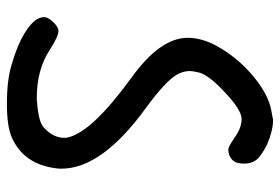

<svg xmlns="http://www.w3.org/2000/svg" viewBox="-147 -663 807 553"><g transform="rotate(90 256.5 -386.5)"><path d="M268.6 -88.9Q272.5 -89.8 274.4 -89.8Q331.1 -93.8 347.7 -109.4Q377 -136.7 377 -168Q377 -174.8 376 -177.7Q361.3 -247.1 204.1 -361.3Q88.9 -444.3 88.9 -523.4Q88.9 -562.5 110.4 -603.5Q141.6 -662.1 194.3 -708Q250 -755.9 298.8 -764.6L321.3 -768.6L322.3 -769.5H325.2Q355.5 -769.5 394.5 -752.9Q410.2 -746.1 430.7 -731Q451.2 -715.8 451.2 -685.5Q451.2 -665 443.4 -655.3Q430.7 -640.6 410.2 -640.6Q402.3 -640.6 374 -660.2Q347.7 -678.7 324.2 -678.7Q322.3 -678.7 320.3 -678.7Q294.9 -676.8 247.1 -631.8Q195.3 -584 188.5 -554.7Q184.6 -538.1 184.6 -529.3Q184.6 -502 208 -474.6Q232.4 -446.3 288.1 -405.3Q465.8 -277.3 465.8 -160.2Q465.8 -149.4 464.8 -144.5Q453.1 -50.8 375 -16.6Q343.8 -2.9 278.3 -2.9Q210 -2.9 166 -16.6Q101.6 -35.2 65.4 -60.5Q29.3 -85 29.3 -110.4Q29.3 -121.1 43.9 -136.7Q58.6 -151.4 68.4 -151.4Q85 -151.4 124 -126Q180.7 -88.9 262.7 -88.9Q264.6 -88.9 268.6 -88.9Z"/></g></svg>

Font: sage sans
Style: Regular
Weight: 400
Version: Version 001.032